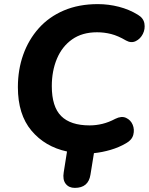

<svg xmlns="http://www.w3.org/2000/svg" viewBox="-20 -736 724 934"><path d="M344 178Q315 178 299.5 158Q284 138 290 102L306 1Q199 -22 133 -100.5Q67 -179 67 -312Q67 -397 93 -470Q119 -543 168.5 -598.5Q218 -654 290.5 -685Q363 -716 456 -716Q508 -716 558.5 -703Q609 -690 651 -664Q678 -648 682.5 -621.5Q687 -595 675 -571Q663 -547 640.5 -536Q618 -525 593 -539Q554 -562 520.5 -570.5Q487 -579 452 -579Q380 -579 331 -544.5Q282 -510 257 -450.5Q232 -391 232 -317Q232 -217 277.5 -171.5Q323 -126 416 -126Q447 -126 478 -133.5Q509 -141 541 -158Q571 -173 593.5 -162.5Q616 -152 625.5 -129Q635 -106 628.5 -80.5Q622 -55 593 -39Q559 -19 518 -7Q477 5 437 9L420 114Q410 178 344 178Z"/></svg>

Font: Nunito ExtraBold
Style: Italic
Weight: 800
Italic angle: -9°
Designer: Vernon Adams
Foundry: Vernon Adams
Version: Version 3.601; ttfautohint (v1.8.2.53-6de2)